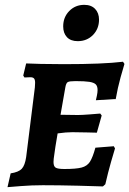

<svg xmlns="http://www.w3.org/2000/svg" viewBox="-20 -765 534 793"><path d="M246 -67Q294 -67 317 -73Q340 -79 351.5 -97Q363 -115 374 -155L450 -161L455 -152Q451 -140 438.5 -96Q426 -52 415 -4L405 5Q381 4 301.5 2Q222 0 157 0Q111 0 67 3.5Q23 7 11 8L24 -49Q57 -54 70 -68Q83 -82 88 -116L124 -404Q125 -412 125 -423Q125 -436 120.5 -441Q116 -446 105 -446L81 -445L76 -453L88 -503Q104 -502 148.5 -501Q193 -500 244 -500Q406 -500 488 -510L494 -501Q490 -489 478 -445.5Q466 -402 458 -356L376 -351Q377 -355 380 -369Q383 -383 383 -393Q383 -409 375.5 -416.5Q368 -424 349 -427Q330 -430 292 -430Q267 -430 260 -426Q253 -422 250 -405L230 -291L302 -290Q318 -290 350.5 -292.5Q383 -295 394 -296L400 -288L380 -217Q370 -217 340.5 -218Q311 -219 279 -219Q253 -219 218 -214L209 -160Q208 -150 204.5 -128.5Q201 -107 201 -96Q201 -78 210 -72.5Q219 -67 246 -67ZM241 -656Q241 -694 266 -719.5Q291 -745 328 -745Q357 -745 373 -728Q389 -711 389 -684Q389 -646 364 -620.5Q339 -595 301 -595Q272 -595 256.5 -611.5Q241 -628 241 -656Z"/></svg>

Font: Alegreya SC
Style: Bold Italic
Weight: 700
Italic angle: -7°
Designer: Juan Pablo del Peral
Foundry: Huerta Tipografica
Version: Version 2.007; ttfautohint (v1.6)